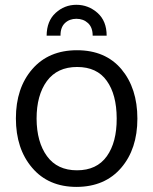

<svg xmlns="http://www.w3.org/2000/svg" viewBox="-20 -752 626 784"><path d="M378.4 -699.2Q415.5 -666 415.5 -606.4H358.4Q358.4 -640.1 339.4 -657.7Q320.3 -675.3 292 -675.3Q263.7 -675.3 245.1 -657.7Q226.6 -640.1 227.1 -606.4H170.4Q170.9 -666 207 -699.2Q243.2 -732.4 292 -732.4Q340.8 -732.4 378.4 -699.2ZM293 11.2Q177.7 11.2 111.3 -66.9Q44.9 -144.5 44.9 -268.6Q44.9 -392.6 111.8 -469.7Q178.7 -546.9 294.4 -546.9Q410.2 -546.9 475.6 -469.7Q541 -391.6 541 -267.6Q541 -143.6 474.6 -66.4Q408.2 10.7 293 11.2ZM129.4 -267.6Q129.9 -171.9 171.9 -114.3Q213.9 -56.6 294.4 -56.6Q375 -56.6 416 -113.8Q457 -170.9 456.5 -268.6Q456.1 -366.2 416 -421.9Q376 -478.5 294.9 -478.5Q213.9 -478.5 171.4 -420.9Q129.4 -363.3 129.4 -267.6Z"/></svg>

Font: Oxygen-Regular
Style: Regular
Weight: 400
Designer: Vernon Adams
Foundry: Vernon Adams
Version: Version Release 0.2.3 webfont; ttfautohint (v0.93.3-1d66) -l